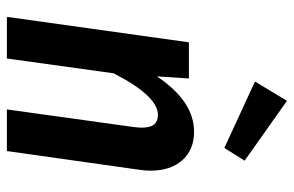

<svg xmlns="http://www.w3.org/2000/svg" viewBox="-168 -686 854 558"><g transform="rotate(90 259.0 -407.0)"><path d="M476 -417Q476 -400 473 -382L419 0H298L349 -367Q351 -385 351 -391Q351 -417 341.5 -428Q332 -439 314 -439Q259 -439 193 -310L150 0H29L103 -529H208L202 -436Q274 -544 363 -544Q415 -544 445.5 -510Q476 -476 476 -417ZM447 -691 410 -632 217 -721 273 -814Z"/></g></svg>

Font: Fira Sans Condensed Medium
Style: Italic
Weight: 500
Width: 3
Italic angle: -8°
Designer: bBox Type GmbH & Carrois Corporate GbR & Edenspiekermann AG
Foundry: bBox Type GmbH & Carrois Corporate GbR & Edenspiekermann AG
Version: Version 4.301